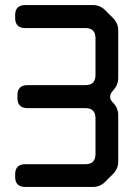

<svg xmlns="http://www.w3.org/2000/svg" viewBox="-20 -731 538 760"><path d="M80 9H347Q376 9 396 -11L428 -43Q448 -63 448 -92V-274Q448 -304 428 -324L426 -326Q416 -336 416 -348Q416 -361 428 -373Q448 -395 448 -423V-610Q448 -639 428 -659L396 -691Q376 -711 347 -711H80Q40 -711 40 -671V-660Q40 -620 80 -620H318Q358 -620 358 -580V-434Q358 -394 318 -394H89Q49 -394 49 -354V-343Q49 -303 89 -303H318Q358 -303 358 -263V-121Q358 -81 318 -81H80Q40 -81 40 -41V-31Q40 9 80 9Z"/></svg>

Font: WDXL Lubrifont SC
Style: Regular
Weight: 400
Designer: [WDXL Lubrifont] Copyright 2020-2022 (c) NightFurySL2001, Skr-ZERO; [ZCOOL QingKe HuangYou] Copyright 2018-2022 (c) The 
Version: Version 2.001;hotconv 1.1.1;makeotfexe 2.6.0